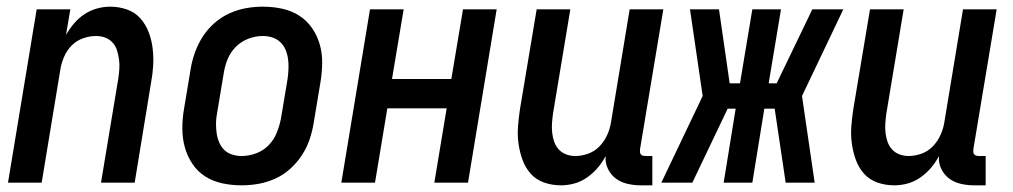

<svg xmlns="http://www.w3.org/2000/svg" viewBox="-20 -548 3040 576"><path d="M4 0 90 -520H191L178 -443Q188 -461 202 -477.5Q216 -494 233.5 -505.5Q251 -517 271 -522.5Q291 -528 310 -528Q337 -528 361 -519.5Q385 -511 401 -493Q417 -475 426 -451.5Q435 -428 438 -402.5Q441 -377 439.5 -351Q438 -325 433 -299L384 0H283L335 -313Q337 -327 338 -341.5Q339 -356 337 -370Q335 -384 331 -397Q327 -410 318 -420Q309 -430 296 -435Q283 -440 268 -440Q249 -440 229 -433Q209 -426 194.5 -411Q180 -396 172 -377Q164 -358 161 -339L105 0Z M705 8Q675 8 647 2Q619 -4 596 -18.5Q573 -33 557.5 -56Q542 -79 534.5 -106Q527 -133 527 -162.5Q527 -192 532 -221L552 -341Q556 -366 565 -391Q574 -416 588.5 -438.5Q603 -461 623.5 -479Q644 -497 668.5 -508Q693 -519 718 -523.5Q743 -528 768 -528Q798 -528 826 -522Q854 -516 877 -501.5Q900 -487 916 -464Q932 -441 939.5 -414Q947 -387 946.5 -357.5Q946 -328 941 -299L921 -179Q917 -154 908.5 -129Q900 -104 885 -81.5Q870 -59 850 -41Q830 -23 805.5 -12Q781 -1 755.5 3.5Q730 8 705 8ZM705 -80Q727 -80 748.5 -88Q770 -96 786 -112.5Q802 -129 810.5 -150.5Q819 -172 823 -193L843 -313Q845 -328 845.5 -343Q846 -358 844 -372Q842 -386 836.5 -399Q831 -412 821 -421.5Q811 -431 797.5 -435.5Q784 -440 769 -440Q747 -440 725.5 -432Q704 -424 687.5 -407.5Q671 -391 662.5 -369.5Q654 -348 651 -327L631 -207Q628 -192 628 -177Q628 -162 630 -148Q632 -134 637.5 -121Q643 -108 652.5 -98.5Q662 -89 676 -84.5Q690 -80 705 -80Z M1004 0 1090 -520H1191L1156 -311H1334L1369 -520H1470L1384 0H1283L1320 -223H1142L1105 0Z M1663 8Q1636 8 1612 -0.5Q1588 -9 1572 -27Q1556 -45 1547.5 -68.5Q1539 -92 1535.5 -117.5Q1532 -143 1534 -169Q1536 -195 1540 -221L1590 -520H1691L1639 -207Q1637 -193 1636 -178.5Q1635 -164 1636.5 -150Q1638 -136 1642.5 -123Q1647 -110 1656 -100Q1665 -90 1678 -85Q1691 -80 1706 -80Q1725 -80 1744.5 -87Q1764 -94 1778.5 -109Q1793 -124 1801.5 -143Q1810 -162 1813 -181L1869 -520H1970L1900 -100Q1900 -96 1900 -92Q1900 -88 1902.5 -85Q1905 -82 1909 -81Q1913 -80 1918 -80H1937V8H1903Q1882 8 1862.5 3.5Q1843 -1 1828 -12Q1813 -23 1804 -41Q1795 -59 1797 -80Q1787 -61 1773 -44.5Q1759 -28 1741 -15.5Q1723 -3 1703 2.5Q1683 8 1663 8Z M1964 0 2088 -260 2050 -520H2137L2169 -298H2200L2237 -520H2323L2286 -298H2310L2417 -520H2510L2386 -260L2424 0H2337L2304 -222H2273L2237 0H2151L2187 -222H2163L2057 0Z M2663 8Q2636 8 2612 -0.5Q2588 -9 2572 -27Q2556 -45 2547.5 -68.5Q2539 -92 2535.5 -117.5Q2532 -143 2534 -169Q2536 -195 2540 -221L2590 -520H2691L2639 -207Q2637 -193 2636 -178.5Q2635 -164 2636.5 -150Q2638 -136 2642.5 -123Q2647 -110 2656 -100Q2665 -90 2678 -85Q2691 -80 2706 -80Q2725 -80 2744.5 -87Q2764 -94 2778.5 -109Q2793 -124 2801.5 -143Q2810 -162 2813 -181L2869 -520H2970L2900 -100Q2900 -96 2900 -92Q2900 -88 2902.5 -85Q2905 -82 2909 -81Q2913 -80 2918 -80H2937V8H2903Q2882 8 2862.5 3.5Q2843 -1 2828 -12Q2813 -23 2804 -41Q2795 -59 2797 -80Q2787 -61 2773 -44.5Q2759 -28 2741 -15.5Q2723 -3 2703 2.5Q2683 8 2663 8Z"/></svg>

Font: Iosevka Term Curly Semibold
Style: Italic
Weight: 600
Italic angle: -9°
Designer: Belleve Invis
Foundry: Belleve Invis
Version: Version 32.3.0